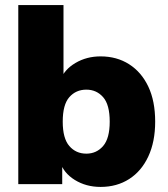

<svg xmlns="http://www.w3.org/2000/svg" viewBox="-20 -725 660 756"><path d="M376 11Q319 11 274.5 -16.5Q230 -44 216 -89H225V0H52V-705H230V-410H218Q233 -451 277 -477Q321 -503 376 -503Q440 -503 488.5 -472Q537 -441 564 -384Q591 -327 591 -246Q591 -167 564 -109Q537 -51 488.5 -20Q440 11 376 11ZM320 -120Q360 -120 386 -150Q412 -180 412 -246Q412 -313 386 -342.5Q360 -372 320 -372Q279 -372 253 -342.5Q227 -313 227 -246Q227 -180 253 -150Q279 -120 320 -120Z"/></svg>

Font: Nunito Sans 12pt Black
Style: Regular
Weight: 900
Designer: Vernon Adams
Foundry: Vernon Adams
Version: Version 3.101;gftools[0.9.27]